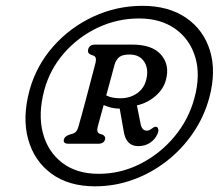

<svg xmlns="http://www.w3.org/2000/svg" viewBox="-20 -782 770 676"><path d="M314.5 -126Q222 -126 161.2 -170.5Q100.5 -215 79.2 -291.5Q58 -368 84 -464.5Q108 -551 167 -618Q226 -685 308 -723.2Q390 -761.5 481.5 -761.5Q573 -761.5 634.8 -719.5Q696.5 -677.5 719.2 -604Q742 -530.5 716.5 -436.5Q698 -369.5 659.2 -313Q620.5 -256.5 566.5 -214.5Q512.5 -172.5 448.2 -149.2Q384 -126 314.5 -126ZM327.5 -170Q404.5 -170 473.8 -205Q543 -240 593.5 -300.2Q644 -360.5 664.5 -436.5Q686.5 -517.5 667.5 -580.8Q648.5 -644 597 -680.5Q545.5 -717 469.5 -717Q393.5 -717 324.8 -684.8Q256 -652.5 206 -595.5Q156 -538.5 136 -465Q113.5 -381 130.8 -314.5Q148 -248 198.8 -209Q249.5 -170 327.5 -170ZM564 -500Q555.5 -468 527 -443.5Q498.5 -419 462 -411L475 -346Q479.5 -322 497 -322Q503 -322 508 -325Q513 -328 517 -331Q524 -336.5 530 -335.5Q535.5 -334.5 537.2 -327.2Q539 -320 534.5 -310.5Q526 -291 508.2 -279.2Q490.5 -267.5 466.5 -267.5Q423.5 -267.5 415.5 -320L401.5 -399.5Q386 -399.5 371.5 -403Q357 -406.5 345 -412Q338.5 -389 333 -368.8Q327.5 -348.5 324 -335.5Q319 -315.5 331 -311L341 -308Q352.5 -302 350 -291.5Q345.5 -276 327 -276H220.5Q201 -276 205 -291.5Q208 -302 224.5 -308L236.5 -311.5Q251 -316 256 -335.5Q261.5 -355 269.8 -385Q278 -415 286.8 -448.5Q295.5 -482 303.5 -512Q311.5 -542 316.5 -561.5Q321 -581.5 309.5 -586L300 -589.5Q287 -594.5 290.5 -608.5Q295 -625 314.5 -625H445.5Q516.5 -625 547.5 -588.8Q578.5 -552.5 564 -500ZM383 -553Q380 -541.5 371.8 -511.2Q363.5 -481 354 -446Q366.5 -440 379 -438Q391.5 -436 403.5 -436Q437.5 -436 462.2 -453.2Q487 -470.5 494.5 -500Q504.5 -538 488.2 -564Q472 -590 436 -590Q411 -590 399.8 -581Q388.5 -572 383 -553Z"/></svg>

Font: Fraunces 72pt SuperSoft
Style: Italic
Weight: 400
Italic angle: -16°
Version: Version 1.000;[b76b70a41]